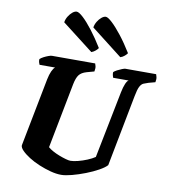

<svg xmlns="http://www.w3.org/2000/svg" viewBox="-103 -1082 1031 1169"><g transform="rotate(10 412.0 -497.5)"><path d="M354 0Q324 0 288 -9.5Q252 -19 216 -34Q180 -49 151 -67.5Q122 -86 104.5 -104Q87 -122 88 -136L170 -558Q176 -588 185.5 -609Q195 -630 205 -637H109Q107 -642 104 -650.5Q101 -659 102 -671Q110 -679 124.5 -686.5Q139 -694 153 -699Q167 -704 173 -704H441Q443 -700 446 -688Q449 -676 445 -655L398 -642Q367 -633 353 -614.5Q339 -596 331 -556L253 -153Q264 -143 283 -132.5Q302 -122 324 -113.5Q346 -105 365.5 -99.5Q385 -94 395 -94Q414 -94 441.5 -101Q469 -108 497 -119.5Q525 -131 544 -144L626 -557Q633 -592 642 -612.5Q651 -633 660 -637H564Q563 -640 560 -650Q557 -660 558 -671Q565 -678 579.5 -685.5Q594 -693 608 -698.5Q622 -704 628 -704H818Q820 -699 823 -687Q826 -675 822 -655L781 -644Q765 -639 752 -633.5Q739 -628 729.5 -610Q720 -592 712 -549L627 -108Q613 -92 579 -73Q545 -54 502.5 -37.5Q460 -21 420 -10.5Q380 0 354 0ZM585 -768 392 -918Q395 -937 405.5 -954.5Q416 -972 430 -983.5Q444 -995 456 -995Q469 -995 496 -970Q523 -945 557.5 -901Q592 -857 627 -800Q623 -793 611 -782.5Q599 -772 585 -768ZM406 -768 212 -918Q215 -938 226 -955.5Q237 -973 250.5 -984Q264 -995 276 -995Q290 -995 317 -970Q344 -945 378 -901Q412 -857 447 -800Q443 -793 431.5 -783Q420 -773 406 -768Z"/></g></svg>

Font: Texturina Medium 12pt Black
Style: Italic
Weight: 900
Italic angle: -11°
Version: Version 1.002